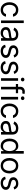

<svg xmlns="http://www.w3.org/2000/svg" viewBox="2644 -3445 814 6142"><g transform="rotate(90 3051.0 -374.0)"><path d="M298.3 11.4Q221.6 11.4 166.2 -24.9Q110.8 -61.1 81 -124.6Q51.1 -188.2 51.1 -269.9Q51.1 -353 81.9 -416.7Q112.6 -480.5 167.8 -516.5Q223 -552.6 296.9 -552.6Q354.4 -552.6 400.6 -531.2Q446.7 -509.9 476.2 -471.6Q505.7 -433.2 512.8 -382.1H429Q419.4 -419.4 386.5 -448.3Q353.7 -477.3 298.3 -477.3Q224.8 -477.3 179.9 -421.3Q134.9 -365.4 134.9 -272.7Q134.9 -177.9 179.3 -120.9Q223.7 -63.9 298.3 -63.9Q347.3 -63.9 382.3 -89.1Q417.3 -114.3 429 -159.1H512.8Q505.7 -110.8 477.8 -72.3Q449.9 -33.7 404.3 -11.2Q358.7 11.4 298.3 11.4Z M718.8 -727.3V0H634.9V-727.3Z M1032.7 12.8Q980.8 12.8 938.6 -6.9Q896.3 -26.6 871.4 -64.1Q846.6 -101.6 846.6 -154.8Q846.6 -201.7 865.1 -231Q883.5 -260.3 914.4 -277Q945.3 -293.7 982.8 -302Q1020.2 -310.4 1058.2 -315.3Q1108 -321.7 1139 -325.1Q1170.1 -328.5 1184.5 -336.6Q1198.9 -344.8 1198.9 -365.1V-367.9Q1198.9 -420.5 1170.3 -449.6Q1141.7 -478.7 1083.8 -478.7Q1023.8 -478.7 989.7 -452.4Q955.6 -426.1 941.8 -396.3L862.2 -424.7Q883.5 -474.4 919.2 -502.3Q954.9 -530.2 997.3 -541.4Q1039.8 -552.6 1081 -552.6Q1107.2 -552.6 1141.5 -546.3Q1175.8 -540.1 1207.9 -521Q1240.1 -501.8 1261.4 -463.1Q1282.7 -424.4 1282.7 -359.4V0H1198.9V-73.9H1194.6Q1186.1 -56.1 1166.2 -35.9Q1146.3 -15.6 1113.3 -1.4Q1080.3 12.8 1032.7 12.8ZM1045.5 -62.5Q1095.2 -62.5 1129.4 -82Q1163.7 -101.6 1181.3 -132.5Q1198.9 -163.4 1198.9 -197.4V-274.1Q1193.5 -267.8 1175.6 -262.6Q1157.7 -257.5 1134.4 -253.7Q1111.2 -250 1089.3 -247.3Q1067.5 -244.7 1054 -242.9Q1021.3 -238.6 993.1 -229.2Q964.8 -219.8 947.6 -201.2Q930.4 -182.5 930.4 -150.6Q930.4 -106.9 962.9 -84.7Q995.4 -62.5 1045.5 -62.5Z M1822.4 -423.3 1747.2 -402Q1736.2 -430.4 1710.2 -455.3Q1684.3 -480.1 1629.3 -480.1Q1579.2 -480.1 1546 -457.2Q1512.8 -434.3 1512.8 -399.1Q1512.8 -367.9 1535.5 -349.8Q1558.2 -331.7 1606.5 -319.6L1687.5 -299.7Q1832.4 -264.2 1832.4 -152Q1832.4 -105.1 1805.6 -68.2Q1778.8 -31.2 1730.8 -9.9Q1682.9 11.4 1619.3 11.4Q1535.9 11.4 1481.2 -24.9Q1426.5 -61.1 1411.9 -130.7L1491.5 -150.6Q1513.8 -62.5 1617.9 -62.5Q1676.5 -62.5 1711.1 -87.5Q1745.7 -112.6 1745.7 -147.7Q1745.7 -205.6 1664.8 -224.4L1573.9 -245.7Q1498.9 -263.5 1464 -301Q1429 -338.4 1429 -394.9Q1429 -441.1 1455.1 -476.6Q1481.2 -512.1 1526.5 -532.3Q1571.7 -552.6 1629.3 -552.6Q1710.2 -552.6 1756.6 -517Q1802.9 -481.5 1822.4 -423.3Z M2345.2 -423.3 2269.9 -402Q2258.9 -430.4 2233 -455.3Q2207 -480.1 2152 -480.1Q2101.9 -480.1 2068.7 -457.2Q2035.5 -434.3 2035.5 -399.1Q2035.5 -367.9 2058.2 -349.8Q2081 -331.7 2129.3 -319.6L2210.2 -299.7Q2355.1 -264.2 2355.1 -152Q2355.1 -105.1 2328.3 -68.2Q2301.5 -31.2 2253.6 -9.9Q2205.6 11.4 2142 11.4Q2058.6 11.4 2003.9 -24.9Q1949.2 -61.1 1934.7 -130.7L2014.2 -150.6Q2036.6 -62.5 2140.6 -62.5Q2199.2 -62.5 2233.8 -87.5Q2268.5 -112.6 2268.5 -147.7Q2268.5 -205.6 2187.5 -224.4L2096.6 -245.7Q2021.7 -263.5 1986.7 -301Q1951.7 -338.4 1951.7 -394.9Q1951.7 -441.1 1977.8 -476.6Q2003.9 -512.1 2049.2 -532.3Q2094.5 -552.6 2152 -552.6Q2233 -552.6 2279.3 -517Q2325.6 -481.5 2345.2 -423.3Z M2481.5 0V-545.5H2565.3V0ZM2524.1 -634.9Q2499.6 -634.9 2482.1 -651.6Q2464.5 -668.3 2464.5 -691.8Q2464.5 -715.2 2482.1 -731.9Q2499.6 -748.6 2524.1 -748.6Q2548.7 -748.6 2566.2 -731.9Q2583.8 -715.2 2583.8 -691.8Q2583.8 -668.3 2566.2 -651.6Q2548.7 -634.9 2524.1 -634.9Z M2961.6 -545.5V-474.4H2839.5V0H2755.7V-474.4H2667.6V-545.5H2755.7V-620.7Q2755.7 -667.6 2777.7 -698.9Q2799.7 -730.1 2834.9 -745.7Q2870 -761.4 2909.1 -761.4Q2940 -761.4 2959.5 -756.4Q2979 -751.4 2988.6 -747.2L2964.5 -674.7Q2958.1 -676.8 2946.9 -680Q2935.7 -683.2 2917.6 -683.2Q2876.1 -683.2 2857.8 -662.3Q2839.5 -641.3 2839.5 -600.9V-545.5Z M3079.5 0V-545.5H3163.4V0ZM3122.2 -634.9Q3097.7 -634.9 3080.1 -651.6Q3062.5 -668.3 3062.5 -691.8Q3062.5 -715.2 3080.1 -731.9Q3097.7 -748.6 3122.2 -748.6Q3146.7 -748.6 3164.2 -731.9Q3181.8 -715.2 3181.8 -691.8Q3181.8 -668.3 3164.2 -651.6Q3146.7 -634.9 3122.2 -634.9Z M3538.4 11.4Q3461.6 11.4 3406.2 -24.9Q3350.9 -61.1 3321 -124.6Q3291.2 -188.2 3291.2 -269.9Q3291.2 -353 3321.9 -416.7Q3352.6 -480.5 3407.8 -516.5Q3463.1 -552.6 3536.9 -552.6Q3594.5 -552.6 3640.6 -531.2Q3686.8 -509.9 3716.3 -471.6Q3745.7 -433.2 3752.8 -382.1H3669Q3659.4 -419.4 3626.6 -448.3Q3593.8 -477.3 3538.4 -477.3Q3464.8 -477.3 3419.9 -421.3Q3375 -365.4 3375 -272.7Q3375 -177.9 3419.4 -120.9Q3463.8 -63.9 3538.4 -63.9Q3587.4 -63.9 3622.3 -89.1Q3657.3 -114.3 3669 -159.1H3752.8Q3745.7 -110.8 3717.9 -72.3Q3690 -33.7 3644.4 -11.2Q3598.7 11.4 3538.4 11.4Z M4035.5 12.8Q3983.7 12.8 3941.4 -6.9Q3899.1 -26.6 3874.3 -64.1Q3849.4 -101.6 3849.4 -154.8Q3849.4 -201.7 3867.9 -231Q3886.4 -260.3 3917.3 -277Q3948.2 -293.7 3985.6 -302Q4023.1 -310.4 4061.1 -315.3Q4110.8 -321.7 4141.9 -325.1Q4172.9 -328.5 4187.3 -336.6Q4201.7 -344.8 4201.7 -365.1V-367.9Q4201.7 -420.5 4173.1 -449.6Q4144.5 -478.7 4086.6 -478.7Q4026.6 -478.7 3992.5 -452.4Q3958.5 -426.1 3944.6 -396.3L3865.1 -424.7Q3886.4 -474.4 3922.1 -502.3Q3957.7 -530.2 4000.2 -541.4Q4042.6 -552.6 4083.8 -552.6Q4110.1 -552.6 4144.4 -546.3Q4178.6 -540.1 4210.8 -521Q4242.9 -501.8 4264.2 -463.1Q4285.5 -424.4 4285.5 -359.4V0H4201.7V-73.9H4197.4Q4188.9 -56.1 4169 -35.9Q4149.1 -15.6 4116.1 -1.4Q4083.1 12.8 4035.5 12.8ZM4048.3 -62.5Q4098 -62.5 4132.3 -82Q4166.5 -101.6 4184.1 -132.5Q4201.7 -163.4 4201.7 -197.4V-274.1Q4196.4 -267.8 4178.4 -262.6Q4160.5 -257.5 4137.3 -253.7Q4114 -250 4092.2 -247.3Q4070.3 -244.7 4056.8 -242.9Q4024.1 -238.6 3995.9 -229.2Q3967.7 -219.8 3950.5 -201.2Q3933.2 -182.5 3933.2 -150.6Q3933.2 -106.9 3965.7 -84.7Q3998.2 -62.5 4048.3 -62.5Z M4894.9 0V-727.3H4811.1V-458.8H4804Q4794.7 -473 4778.2 -495.2Q4761.7 -517.4 4730.6 -535Q4699.6 -552.6 4646.3 -552.6Q4577.4 -552.6 4524.9 -518.1Q4472.3 -483.7 4442.8 -420.5Q4413.4 -357.2 4413.4 -271.3Q4413.4 -184.7 4442.8 -121.3Q4472.3 -57.9 4524.5 -23.3Q4576.7 11.4 4644.9 11.4Q4697.4 11.4 4729 -6.2Q4760.7 -23.8 4777.7 -46.3Q4794.7 -68.9 4804 -83.8H4813.9V0ZM4812.5 -272.7Q4812.5 -180 4772.2 -122Q4731.9 -63.9 4656.2 -63.9Q4603.7 -63.9 4568.4 -91.8Q4533 -119.7 4515.1 -167.1Q4497.2 -214.5 4497.2 -272.7Q4497.2 -330.3 4514.7 -376.6Q4532.3 -422.9 4567.6 -450.1Q4603 -477.3 4656.2 -477.3Q4733 -477.3 4772.7 -420.8Q4812.5 -364.3 4812.5 -272.7Z M5281.2 11.4Q5207.4 11.4 5151.8 -23.8Q5096.2 -58.9 5065.2 -122.2Q5034.1 -185.4 5034.1 -269.9Q5034.1 -355.1 5065.2 -418.7Q5096.2 -482.2 5151.8 -517.4Q5207.4 -552.6 5281.2 -552.6Q5355.1 -552.6 5410.7 -517.4Q5466.3 -482.2 5497.3 -418.7Q5528.4 -355.1 5528.4 -269.9Q5528.4 -185.4 5497.3 -122.2Q5466.3 -58.9 5410.7 -23.8Q5355.1 11.4 5281.2 11.4ZM5281.2 -63.9Q5337.4 -63.9 5373.6 -92.7Q5409.8 -121.4 5427.2 -168.3Q5444.6 -215.2 5444.6 -269.9Q5444.6 -324.6 5427.2 -371.8Q5409.8 -419 5373.6 -448.2Q5337.4 -477.3 5281.2 -477.3Q5225.1 -477.3 5188.9 -448.2Q5152.7 -419 5135.3 -371.8Q5117.9 -324.6 5117.9 -269.9Q5117.9 -215.2 5135.3 -168.3Q5152.7 -121.4 5188.9 -92.7Q5225.1 -63.9 5281.2 -63.9Z M6042.6 -423.3 5967.3 -402Q5956.3 -430.4 5930.4 -455.3Q5904.5 -480.1 5849.4 -480.1Q5799.4 -480.1 5766.2 -457.2Q5733 -434.3 5733 -399.1Q5733 -367.9 5755.7 -349.8Q5778.4 -331.7 5826.7 -319.6L5907.7 -299.7Q6052.6 -264.2 6052.6 -152Q6052.6 -105.1 6025.7 -68.2Q5998.9 -31.2 5951 -9.9Q5903.1 11.4 5839.5 11.4Q5756 11.4 5701.3 -24.9Q5646.7 -61.1 5632.1 -130.7L5711.6 -150.6Q5734 -62.5 5838.1 -62.5Q5896.7 -62.5 5931.3 -87.5Q5965.9 -112.6 5965.9 -147.7Q5965.9 -205.6 5884.9 -224.4L5794 -245.7Q5719.1 -263.5 5684.1 -301Q5649.1 -338.4 5649.1 -394.9Q5649.1 -441.1 5675.2 -476.6Q5701.3 -512.1 5746.6 -532.3Q5791.9 -552.6 5849.4 -552.6Q5930.4 -552.6 5976.7 -517Q6023.1 -481.5 6042.6 -423.3Z"/></g></svg>

Font: Inter UI
Style: Regular
Weight: 400
Designer: Rasmus Andersson
Foundry: rsms
Version: 3.2;8d6f07862